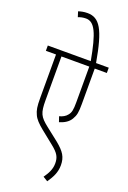

<svg xmlns="http://www.w3.org/2000/svg" viewBox="-196 -958 795 1193"><g transform="rotate(20 201.5 -362.0)"><path d="M403 -587V-622H319C282 -834 244 -896 163 -896C139 -896 119 -891 104 -886L115 -851C130 -857 146 -861 166 -861C223 -861 252 -799 284 -622H0V-587H67V-302C67 -241 71 -220 84 -192C94 -169 116 -146 148 -120L234 -51C282 -13 294 11 294 51C294 91 276 122 254 153L285 172C312 133 331 97 331 50C331 -4 311 -35 256 -80L172 -146C114 -192 103 -212 103 -299V-587H287V-351C287 -301 283 -282 268 -264C257 -249 237 -238 216 -233L228 -198C262 -208 288 -224 303 -250C319 -277 323 -297 323 -353V-587Z"/></g></svg>

Font: Noto Sans ExtraCondensed ExtraLight
Style: Regular
Weight: 200
Width: 2
Designer: Monotype Design Team
Foundry: Monotype Imaging Inc.
Version: Version 2.013